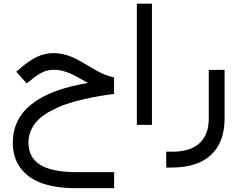

<svg xmlns="http://www.w3.org/2000/svg" viewBox="-20 -671 1275 1031"><path d="M452.6 -225.6 388.2 -261.2Q323.7 -296.4 270.5 -296.4Q239.7 -296.4 214.1 -285.6Q188.5 -274.9 158.2 -251L123.5 -223.1L67.4 -286.1L97.2 -311.5Q142.6 -349.6 182.6 -367.7Q222.7 -385.7 267.6 -385.7Q335.9 -385.7 407.2 -344.7L499.5 -291.5Q544.9 -265.1 592.3 -255.4V-166.5Q546.4 -160.6 508.1 -154.1Q469.7 -147.5 420.7 -136Q371.6 -124.5 333.3 -111.1Q294.9 -97.7 255.9 -77.1Q216.8 -56.6 190.9 -33Q165 -9.3 148.9 23.4Q132.8 56.2 132.8 93.8Q132.8 175.8 196.8 214.6Q260.7 253.4 391.6 253.4H592.8V339.4H385.7Q282.7 339.4 208.5 314Q134.3 288.6 91.6 233.2Q48.8 177.7 48.8 95.2Q48.8 -158.2 452.6 -225.6Z M714.8 -651.4H795.9V-0.5H714.8Z M906.7 143.6Q1001.5 143.6 1051.3 97.9Q1101.1 52.2 1101.1 -34.7V-295.4L1186 -295.9V-34.7Q1186 90.8 1114.7 159.2Q1043.5 227.5 907.7 228.5L872.6 229V143.6Z"/></svg>

Font: Shabnam FD
Style: Regular
Weight: 400
Foundry: DejaVu fonts team - Redesigned by Saber Rastikerdar - Based on Vazir font
Version: Version 5.00;October 20, 2019;FontCreator 12.0.0.2547 64-bit